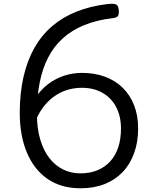

<svg xmlns="http://www.w3.org/2000/svg" viewBox="-20 -991 820 1030"><path d="M412 19Q307 19 234.5 -31.5Q162 -82 124 -173Q86 -264 86 -385Q86 -491 106 -578.5Q126 -666 164.5 -734Q203 -802 259.5 -850.5Q316 -899 390 -928.5Q464 -958 554 -969Q591 -973 603 -967Q615 -961 617 -938Q619 -916 613.5 -906.5Q608 -897 588 -894Q500 -884 432.5 -856.5Q365 -829 316.5 -785Q268 -741 237.5 -681Q207 -621 192.5 -546Q178 -471 178 -381Q178 -302 196 -242Q214 -182 245.5 -142Q277 -102 319.5 -81.5Q362 -61 411 -61Q463 -61 503.5 -78Q544 -95 572 -126Q600 -157 614.5 -201.5Q629 -246 629 -301Q629 -368 603 -417Q577 -466 530 -493Q483 -520 419 -520Q384 -520 351 -511.5Q318 -503 288.5 -485.5Q259 -468 234.5 -442.5Q210 -417 191 -384.5Q172 -352 162 -313L128 -368Q142 -424 171 -467.5Q200 -511 239 -540.5Q278 -570 324.5 -585Q371 -600 420 -600Q489 -600 544.5 -579Q600 -558 639 -519.5Q678 -481 699.5 -426Q721 -371 721 -302Q721 -229 699.5 -169.5Q678 -110 638 -68Q598 -26 541 -3.5Q484 19 412 19Z"/></svg>

Font: Playwrite IT Trad
Style: Regular
Weight: 400
Designer: Veronika Burian, José Scaglione
Foundry: TypeTogether
Version: Version 1.002